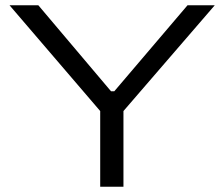

<svg xmlns="http://www.w3.org/2000/svg" viewBox="-20 -706 848 726"><path d="M358.9 0V-286.1L16.1 -686H125L399.9 -360.8H412.1L689 -686H792L446.8 -286.1V0Z"/></svg>

Font: Archivo Expanded Light
Style: Regular
Weight: 300
Width: 7
Designer: Hector Gatti
Foundry: Omnibus-Type
Version: Version 2.001